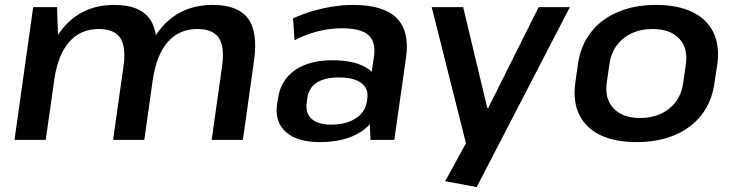

<svg xmlns="http://www.w3.org/2000/svg" viewBox="-20 -569 2989 781"><path d="M884 -304Q894 -380 869.5 -415.5Q845 -451 783 -451Q709 -451 663 -399Q617 -347 602 -247L542 -171L551 -239Q571 -388 647.5 -468.5Q724 -549 846 -549Q948 -549 989 -493.5Q1030 -438 1013 -320L968 0H841ZM115 -540H212L218 -365L166 0H39ZM483 -304Q493 -380 468.5 -415.5Q444 -451 382 -451Q308 -451 262 -399Q216 -347 201 -247L141 -171L151 -239Q174 -390 249.5 -469.5Q325 -549 445 -549Q547 -549 588 -493.5Q629 -438 612 -320L567 0H440Z M1479 -188 1501 -338Q1510 -399 1478.5 -426.5Q1447 -454 1370 -454Q1322 -454 1272.5 -441.5Q1223 -429 1178 -405L1172 -494Q1205 -510 1246.5 -522.5Q1288 -535 1332 -542Q1376 -549 1415 -549Q1539 -549 1592.5 -496.5Q1646 -444 1632 -338L1584 0H1487ZM1281 9Q1189 9 1143 -32Q1097 -73 1107 -145L1111 -169Q1121 -242 1179 -283Q1237 -324 1332 -324Q1432 -324 1483.5 -284.5Q1535 -245 1525 -173L1522 -148Q1512 -74 1447.5 -32.5Q1383 9 1281 9ZM1327 -62Q1388 -62 1427 -87.5Q1466 -113 1472 -155L1474 -168Q1480 -209 1449.5 -231.5Q1419 -254 1358 -254Q1302 -254 1268.5 -233Q1235 -212 1229 -164L1228 -153Q1221 -109 1247.5 -85.5Q1274 -62 1327 -62Z M1791 168 1902 -35 1880 32 1736 -540H1864L1962 -130H1966L2171 -540H2298L1919 192Z M2569 9Q2481 9 2422 -19.5Q2363 -48 2336.5 -102Q2310 -156 2320 -231L2331 -309Q2342 -384 2383.5 -437.5Q2425 -491 2493 -520Q2561 -549 2648 -549Q2736 -549 2795.5 -520.5Q2855 -492 2881.5 -438Q2908 -384 2898 -309L2886 -231Q2876 -156 2834 -102Q2792 -48 2724.5 -19.5Q2657 9 2569 9ZM2583 -89Q2655 -89 2702.5 -127.5Q2750 -166 2759 -232L2770 -308Q2779 -374 2742.5 -412.5Q2706 -451 2634 -451Q2587 -451 2549.5 -433.5Q2512 -416 2488.5 -384Q2465 -352 2459 -308L2448 -232Q2439 -167 2476 -128Q2513 -89 2583 -89Z"/></svg>

Font: Pathway Extreme 8pt Thin 12pt SemiBold
Style: Italic
Weight: 600
Italic angle: -8°
Version: Version 1.001;gftools[0.9.26]